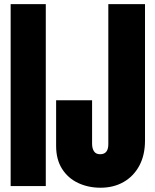

<svg xmlns="http://www.w3.org/2000/svg" viewBox="-20 -879 733 907"><path d="M30.3 0V-859.4H196.3V0ZM455.1 7.8Q397 7.8 349.1 -14.6Q301.3 -37.1 273.2 -81.3Q245.1 -125.5 245.1 -189.9V-405.3H415V-200.2Q415 -177.7 424.1 -164.1Q433.1 -150.4 453.1 -150.4Q491.7 -150.4 491.7 -197.8V-859.4H665V-214.8Q665 -146.5 638.2 -96.4Q611.3 -46.4 564 -19.3Q516.6 7.8 455.1 7.8Z"/></svg>

Font: webenart
Style: Regular
Weight: 400
Designer: Vernon Adams
Foundry: Vernon Adams
Version: Version 2.116; ttfautohint (v1.8.3)